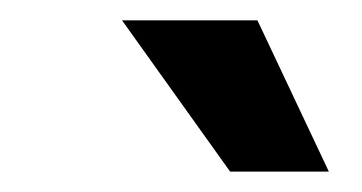

<svg xmlns="http://www.w3.org/2000/svg" viewBox="-20 -770 356 189"><path d="M233.4 -750 303.7 -601.1H206.5L100.1 -750Z"/></svg>

Font: Roboto Condensed SemiBold
Style: Italic
Weight: 600
Italic angle: -12°
Designer: Christian Robertson
Foundry: Google
Version: Version 3.008; 2023